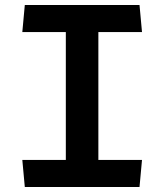

<svg xmlns="http://www.w3.org/2000/svg" viewBox="-20 -750 660 770"><path d="M79.5 0H539.5L549.5 -108.5H374.5V-621.5H549.5L539.5 -730H79.5L69.5 -621.5H244V-108.5H69.5Z"/></svg>

Font: Monaspace Argon SemiBold
Style: Regular
Weight: 600
Designer: Riley Cran & the Lettermatic Team
Foundry: Lettermatic
Version: Version 1.000 (Monaspace Argon)